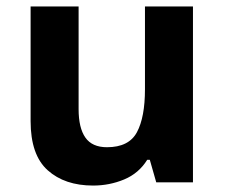

<svg xmlns="http://www.w3.org/2000/svg" viewBox="-20 -566 697 596"><path d="M579 -546V0H465L445 -70H437Q411 -28 365.5 -9Q320 10 269 10Q181 10 128 -37.5Q75 -85 75 -190V-546H224V-227Q224 -169 245 -139Q266 -109 312 -109Q380 -109 405 -155.5Q430 -202 430 -289V-546Z"/></svg>

Font: Noto IKEA Simplified Chinese
Style: Bold
Weight: 700
Designer: Monotype Design Team
Foundry: Monotype Imaging Inc.
Version: Version 1.100